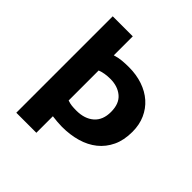

<svg xmlns="http://www.w3.org/2000/svg" viewBox="-171 -758 887 887"><g transform="rotate(45 272.0 -315.0)"><path d="M67 -630H198V-506Q220 -513 241.5 -515Q263 -517 286 -517Q335 -517 376 -503Q417 -489 446.5 -463Q476 -437 492.5 -400Q509 -363 509 -317Q509 -262 490 -222Q471 -182 438 -155.5Q405 -129 360 -116Q315 -103 262 -103Q249 -103 230.5 -104.5Q212 -106 198 -108V0H67ZM198 -211Q212 -206 225 -204.5Q238 -203 256 -203Q310 -203 342 -231Q374 -259 374 -312Q374 -366 343 -392Q312 -418 264 -418Q226 -418 198 -407Z"/></g></svg>

Font: Mukta Vaani
Style: Bold
Weight: 700
Designer: Noopur Datye, Girish Dalvi, Yashodeep Gholap, Pallavi Karambelkar
Foundry: Ek Type
Version: Version 2.538;PS 1.000;hotconv 16.6.51;makeotf.lib2.5.65220;